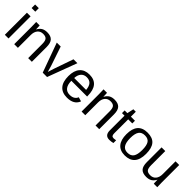

<svg xmlns="http://www.w3.org/2000/svg" viewBox="266 -1983 3249 3249"><g transform="rotate(45 1890.5 -358.0)"><path d="M154.8 -724.6V-640.6H66.9V-724.6ZM154.8 -528.3V0H66.9V-528.3Z M379.4 -306.2V0H291.5V-415.5Q291.5 -507.8 288.6 -528.3H371.6Q373 -514.2 374 -490Q375 -465.8 375.5 -438H377Q407.2 -492.7 447 -515.4Q486.8 -538.1 545.9 -538.1Q632.8 -538.1 673.1 -493.7Q713.4 -449.2 713.4 -352.1V0H625V-335Q625 -410.6 600.6 -440.4Q576.2 -470.2 516.1 -470.2Q452.6 -470.2 416 -426.8Q379.4 -383.3 379.4 -306.2Z M1274.9 -528.3 1077.6 0H973.6L781.7 -528.3H875.5L991.7 -184.6Q998.5 -165 1025.4 -68.8Q1034.7 -97.7 1044.2 -129.2Q1053.7 -160.6 1061.5 -183.6L1181.6 -528.3Z M1413.1 -245.6Q1413.1 -154.8 1450.7 -105.5Q1488.3 -56.2 1560.5 -56.2Q1617.7 -56.2 1652.1 -79.1Q1686.5 -102.1 1698.7 -137.2L1775.9 -115.2Q1728.5 9.8 1560.5 9.8Q1443.4 9.8 1382.1 -60.1Q1320.8 -129.9 1320.8 -267.6Q1320.8 -398.4 1382.1 -468.3Q1443.4 -538.1 1557.1 -538.1Q1790 -538.1 1790 -257.3V-245.6ZM1699.2 -313Q1691.9 -396.5 1656.7 -434.8Q1621.6 -473.1 1555.7 -473.1Q1491.7 -473.1 1454.3 -430.4Q1417 -387.7 1414.1 -313Z M1991.7 -306.2V0H1903.8V-415.5Q1903.8 -507.8 1900.9 -528.3H1983.9Q1985.4 -514.2 1986.3 -490Q1987.3 -465.8 1987.8 -438H1989.3Q2019.5 -492.7 2059.3 -515.4Q2099.1 -538.1 2158.2 -538.1Q2245.1 -538.1 2285.4 -493.7Q2325.7 -449.2 2325.7 -352.1V0H2237.3V-335Q2237.3 -410.6 2212.9 -440.4Q2188.5 -470.2 2128.4 -470.2Q2064.9 -470.2 2028.3 -426.8Q1991.7 -383.3 1991.7 -306.2Z M2661.1 -3.9Q2618.2 7.8 2572.3 7.8Q2466.8 7.8 2466.8 -111.8V-464.4H2405.8V-528.3H2470.2L2496.1 -646.5H2554.7V-528.3H2652.3V-464.4H2554.7V-130.9Q2554.7 -92.8 2567.1 -77.4Q2579.6 -62 2610.4 -62Q2627 -62 2661.1 -68.8Z M3182.6 -264.6Q3182.6 -126 3121.6 -58.1Q3060.5 9.8 2944.3 9.8Q2828.6 9.8 2769.5 -60.8Q2710.4 -131.3 2710.4 -264.6Q2710.4 -538.1 2947.3 -538.1Q3068.4 -538.1 3125.5 -471.4Q3182.6 -404.8 3182.6 -264.6ZM3090.3 -264.6Q3090.3 -374 3057.9 -423.6Q3025.4 -473.1 2948.7 -473.1Q2871.6 -473.1 2837.2 -422.6Q2802.7 -372.1 2802.7 -264.6Q2802.7 -160.2 2836.7 -107.7Q2870.6 -55.2 2943.4 -55.2Q3022.5 -55.2 3056.4 -106Q3090.3 -156.7 3090.3 -264.6Z M3626 -90.3Q3595.7 -35.6 3555.9 -12.9Q3516.1 9.8 3457 9.8Q3370.1 9.8 3329.8 -33.4Q3289.6 -76.7 3289.6 -176.3V-528.3H3377.9V-193.4Q3377.9 -114.3 3402.6 -86.2Q3427.2 -58.1 3486.8 -58.1Q3550.3 -58.1 3586.9 -101.6Q3623.5 -145 3623.5 -222.2V-528.3H3711.4V-112.8Q3711.4 -20.5 3714.4 0H3631.3Q3630.9 -2.4 3629.6 -22.9Q3628.4 -43.5 3627.4 -90.3Z"/></g></svg>

Font: Arimo
Style: Regular
Weight: 400
Designer: Steve Matteson
Foundry: Monotype Imaging Inc.
Version: Version 1.33